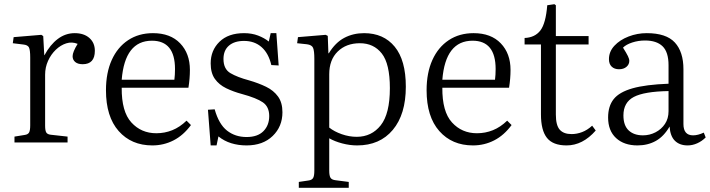

<svg xmlns="http://www.w3.org/2000/svg" viewBox="-20 -679 3383 915"><path d="M49 0V-28L98 -36Q113 -38 118.5 -47.5Q124 -57 124 -82V-405Q124 -441 118 -453Q112 -465 90 -467L41 -473L45 -502L177 -513L186 -507L191 -416H192Q219 -466 255.5 -493.5Q292 -521 336 -521Q380 -521 406 -498Q432 -475 432 -437Q432 -373 374 -373Q351 -373 338.5 -383.5Q326 -394 326 -411Q326 -431 350 -470Q323 -481 296 -472.5Q269 -464 246 -442Q223 -420 209 -389Q195 -358 195 -323V-80Q195 -58 200 -48.5Q205 -39 221 -37L302 -28V0Z M706 14Q606 14 545.5 -54.5Q485 -123 485 -249Q485 -332 512.5 -393Q540 -454 590.5 -487.5Q641 -521 709 -521Q792 -521 838.5 -472.5Q885 -424 885 -346Q885 -305 878 -261H560Q559 -147 606 -95.5Q653 -44 725 -44Q765 -44 801 -58.5Q837 -73 869 -104L890 -83Q854 -34 807 -10Q760 14 706 14ZM560 -299H811Q814 -322 814 -350Q814 -485 704 -485Q575 -485 560 -299Z M984 14 971 -156 1003 -158Q1023 -87 1062 -56.5Q1101 -26 1155 -26Q1208 -26 1235.5 -54Q1263 -82 1263 -126Q1263 -170 1233 -191Q1203 -212 1133 -231Q1092 -242 1058 -258.5Q1024 -275 1004 -303Q984 -331 984 -377Q984 -439 1026 -480Q1068 -521 1143 -521Q1180 -521 1210 -509.5Q1240 -498 1261 -481L1270 -521H1297L1308 -367L1273 -369Q1260 -425 1226.5 -454.5Q1193 -484 1143 -484Q1097 -484 1071 -461.5Q1045 -439 1045 -398Q1045 -350 1078 -330.5Q1111 -311 1167 -296Q1212 -283 1248 -265.5Q1284 -248 1305 -219Q1326 -190 1326 -144Q1326 -76 1279.5 -31Q1233 14 1155 14Q1116 14 1082 3.5Q1048 -7 1021 -29L1012 14Z M1404 216V188L1451 181Q1466 179 1472 169.5Q1478 160 1478 134V-399Q1478 -437 1472 -451Q1466 -465 1443 -468L1396 -473L1400 -502L1532 -513L1542 -508L1545 -425H1547Q1578 -476 1620.5 -498.5Q1663 -521 1715 -521Q1808 -521 1861 -456.5Q1914 -392 1914 -266Q1914 -134 1852 -60Q1790 14 1682 14Q1647 14 1611 4.5Q1575 -5 1549 -20V134Q1549 158 1555 168Q1561 178 1580 180L1642 188V216ZM1680 -27Q1751 -27 1794.5 -82Q1838 -137 1838 -259Q1838 -375 1799.5 -424Q1761 -473 1695 -473Q1630 -473 1589.5 -433.5Q1549 -394 1549 -325V-71Q1573 -52 1608.5 -39.5Q1644 -27 1680 -27Z M2234 14Q2134 14 2073.5 -54.5Q2013 -123 2013 -249Q2013 -332 2040.5 -393Q2068 -454 2118.5 -487.5Q2169 -521 2237 -521Q2320 -521 2366.5 -472.5Q2413 -424 2413 -346Q2413 -305 2406 -261H2088Q2087 -147 2134 -95.5Q2181 -44 2253 -44Q2293 -44 2329 -58.5Q2365 -73 2397 -104L2418 -83Q2382 -34 2335 -10Q2288 14 2234 14ZM2088 -299H2339Q2342 -322 2342 -350Q2342 -485 2232 -485Q2103 -485 2088 -299Z M2680 14Q2615 14 2586.5 -22Q2558 -58 2558 -134V-467H2480V-498Q2529 -500 2555 -533.5Q2581 -567 2588 -654L2622 -659L2629 -654V-507H2785V-467H2629V-133Q2629 -82 2647.5 -61Q2666 -40 2704 -40Q2729 -40 2754 -49.5Q2779 -59 2802 -80L2819 -57Q2757 14 2680 14Z M3018 14Q2954 14 2916 -21Q2878 -56 2878 -119Q2878 -173 2904.5 -206.5Q2931 -240 2994 -258Q3057 -276 3166 -280V-368Q3166 -431 3137.5 -458.5Q3109 -486 3054 -486Q3022 -486 2993 -476.5Q2964 -467 2949 -452Q2966 -425 2972.5 -411.5Q2979 -398 2979 -389Q2979 -372 2965.5 -360.5Q2952 -349 2930 -349Q2908 -349 2895 -361.5Q2882 -374 2882 -397Q2882 -433 2908 -461Q2934 -489 2975.5 -505Q3017 -521 3062 -521Q3155 -521 3196 -476.5Q3237 -432 3237 -349V-88Q3237 -34 3283 -34Q3306 -34 3334 -47L3343 -24Q3325 -6 3302.5 4Q3280 14 3257 14Q3219 14 3196.5 -8Q3174 -30 3171 -76Q3144 -29 3105.5 -7.5Q3067 14 3018 14ZM3044 -34Q3076 -34 3104 -48.5Q3132 -63 3149 -88.5Q3166 -114 3166 -149V-245Q3050 -243 3000.5 -217Q2951 -191 2951 -129Q2951 -81 2976 -57.5Q3001 -34 3044 -34Z"/></svg>

Font: Literata 36pt Light
Style: Regular
Weight: 300
Designer: Latin by Veronika Burian and Jose Scaglione. Greek by Irene Vlachou. Cyrillic by Vera Evstafieva.
Foundry: TypeTogether
Version: Version 3.002